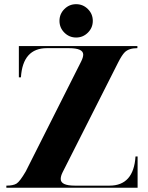

<svg xmlns="http://www.w3.org/2000/svg" viewBox="-20 -880 694 900"><path d="M281.7 -727.1Q258.8 -750 258.8 -782.2Q258.8 -814.5 281.7 -837.4Q304.7 -860.4 336.9 -860.4Q369.1 -860.4 392.1 -837.4Q415 -814.5 415 -782.2Q415 -750 392.1 -727.1Q369.1 -704.1 336.9 -704.1Q304.7 -704.1 281.7 -727.1ZM493.2 -9.8Q606.4 -9.8 615.2 -146.5H625V0H9.8V-9.8Q42 -9.8 57.6 -19.5Q73.2 -29.3 100.6 -76.2L360.4 -591.8Q370.1 -611.3 370.1 -624Q370.1 -654.3 302.7 -654.3H200.2Q86.9 -654.3 78.1 -517.6H68.4V-664.1H624V-654.3Q584 -654.3 564.5 -634.8Q551.3 -621.6 534.2 -587.9L273.4 -72.3Q264.6 -54.7 264.6 -41Q264.6 -9.8 331.1 -9.8Z"/></svg>

Font: spinwerad
Style: Bold
Weight: 700
Width: 7
Version: Version 0.3